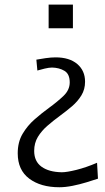

<svg xmlns="http://www.w3.org/2000/svg" viewBox="-20 -579 449 820"><path d="M187.7 -559.4H291.4V-458.4H187.7ZM233.4 220.7Q153.8 220.7 104.7 183.8Q55.7 147 55.7 75.7Q55.7 27.8 76.4 -7.3Q97.2 -42.5 127.9 -69.3Q158.7 -96.2 189 -118.2Q224.6 -144 251.2 -169.4Q277.8 -194.8 277.8 -227.1Q277.8 -263.2 255.1 -276.6Q232.4 -290 202.1 -290.5Q189.5 -290.5 171.1 -286.1Q152.8 -281.7 139.6 -277.8L135.3 -324.2Q150.9 -327.1 174.6 -330.6Q198.2 -334 217.3 -334Q276.4 -334 309.8 -305.7Q343.3 -277.3 343.3 -230Q343.3 -197.3 327.6 -171.6Q312 -146 287.4 -125Q262.7 -104 235.4 -84Q208 -64 182.9 -42.2Q157.7 -20.5 141.8 5.6Q126 31.7 126 65.4Q126 110.4 157.5 133.1Q189 155.8 244.1 156.7Q265.1 156.7 306.4 146.5Q347.7 136.2 394.5 116.2L398.4 184.1Q377.9 190.9 349.1 199.7Q320.3 208.5 289.8 214.6Q259.3 220.7 233.4 220.7Z"/></svg>

Font: Pinar-DS3-FD Regular
Style: Regular
Weight: 400
Designer: Amin Abedi
Version: Version 3.000